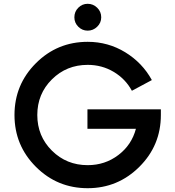

<svg xmlns="http://www.w3.org/2000/svg" viewBox="-20 -980 921 1010"><path d="M371.2 -888.8Q371.2 -918.8 391.9 -939.4Q412.5 -960 441.2 -960Q470 -960 491.2 -939.4Q512.5 -918.8 512.5 -888.8Q512.5 -860 491.2 -839.4Q470 -818.8 441.2 -818.8Q412.5 -818.8 391.9 -839.4Q371.2 -860 371.2 -888.8ZM440 -405H826.2V-375Q826.2 -215 713.1 -102.5Q600 10 441.2 10Q281.2 10 168.8 -102.5Q56.2 -215 56.2 -375Q56.2 -535 168.8 -647.5Q281.2 -760 441.2 -760Q548.8 -760 638.8 -705Q728.8 -650 778.8 -558.8L673.8 -502.5Q640 -565 578.1 -601.9Q516.2 -638.8 441.2 -638.8Q330 -638.8 253.1 -562.5Q176.2 -486.2 176.2 -375Q176.2 -263.8 253.1 -187.5Q330 -111.2 441.2 -111.2Q532.5 -111.2 602.5 -164.4Q672.5 -217.5 695 -302.5H440Z"/></svg>

Font: Now Alt Medium
Style: Regular
Weight: 500
Designer: Alfredo Marco Pradil
Foundry: Alfredo Marco Pradil
Version: Version 1.002;PS 001.002;hotconv 1.0.88;makeotf.lib2.5.64775